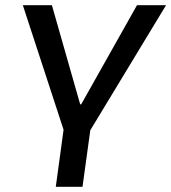

<svg xmlns="http://www.w3.org/2000/svg" viewBox="-20 -720 660 740"><path d="M68 -700H180L289 -318H293L508 -700H620L328 -218L298 0H195L225 -220Z"/></svg>

Font: Pathway Extreme 8pt Thin 12pt Medium
Style: Italic
Weight: 500
Italic angle: -8°
Version: Version 1.001;gftools[0.9.26]